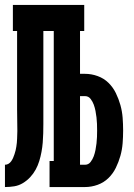

<svg xmlns="http://www.w3.org/2000/svg" viewBox="-20 -755 540 775"><path d="M0 0V-90Q8 -90 14.5 -94Q21 -98 25.5 -104.5Q30 -111 33 -118Q36 -125 38.5 -132.5Q41 -140 43 -148Q45 -156 46 -163.5Q47 -171 48 -179Q49 -187 49 -194.5Q49 -202 49.5 -210Q50 -218 50 -226Q50 -248 49.5 -270.5Q49 -293 49 -315V-630H32V-735H320V-630H303V-457H323Q349 -457 374 -448Q399 -439 417.5 -421Q436 -403 447.5 -379.5Q459 -356 466 -331Q473 -306 475 -280Q477 -254 477 -228Q477 -203 475 -177Q473 -151 466 -126Q459 -101 447.5 -77.5Q436 -54 417.5 -36Q399 -18 374 -9Q349 0 323 0H180V-105H197V-630H155V-315Q155 -309 155 -303.5Q155 -298 155 -293Q155 -274 155 -255Q155 -236 154.5 -217Q154 -198 152.5 -179.5Q151 -161 147.5 -142Q144 -123 138.5 -105Q133 -87 124 -70.5Q115 -54 102 -40Q89 -26 72.5 -16Q56 -6 37.5 -3Q19 0 0 0ZM303 -90H323Q337 -90 345.5 -101Q354 -112 358.5 -124.5Q363 -137 365.5 -150Q368 -163 369.5 -176Q371 -189 371.5 -202Q372 -215 372 -228Q372 -242 371.5 -255Q371 -268 369.5 -281Q368 -294 365.5 -307Q363 -320 358.5 -332.5Q354 -345 345.5 -356Q337 -367 323 -367H303Z"/></svg>

Font: Iosevka Slab Extrabold
Style: Regular
Weight: 800
Monospace: yes
Designer: Belleve Invis
Foundry: Belleve Invis
Version: Version 11.1.1; ttfautohint (v1.8.3)